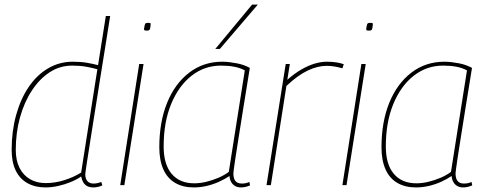

<svg xmlns="http://www.w3.org/2000/svg" viewBox="-20 -810 2124 840"><path d="M389 10Q373 10 362 4.5Q351 -1 344.5 -12Q338 -23 335 -38Q317 -25 290.5 -14Q264 -3 235 3.5Q206 10 179 10Q134 10 100.5 -8.5Q67 -27 49 -63.5Q31 -100 31 -155Q31 -236 50.5 -306.5Q70 -377 105.5 -429.5Q141 -482 190.5 -511Q240 -540 298 -540Q333 -540 359.5 -535.5Q386 -531 409 -525L443 -740H462Q451 -667 439.5 -598.5Q428 -530 418.5 -468Q409 -406 400 -351.5Q391 -297 384 -251Q377 -205 371 -168Q365 -131 361 -104.5Q357 -78 355 -64Q353 -50 353 -48Q353 -28 362.5 -17.5Q372 -7 389 -7Q398 -7 407 -9Q416 -11 423 -14L428 1Q417 6 407 8Q397 10 389 10ZM180 -9Q221 -9 262 -22Q303 -35 335 -55L406 -507Q384 -513 357.5 -518Q331 -523 296 -523Q242 -523 197.5 -494Q153 -465 119.5 -414Q86 -363 67.5 -296.5Q49 -230 49 -154Q49 -108 65.5 -75.5Q82 -43 111.5 -26Q141 -9 180 -9Z M506 0 589 -530H608L524 0ZM628 -710Q634 -710 637 -709Q640 -708 639 -702Q638 -690 636.5 -684.5Q635 -679 631.5 -677.5Q628 -676 621 -676Q617 -676 613.5 -677Q610 -678 610 -684Q612 -696 613.5 -701.5Q615 -707 618 -708.5Q621 -710 628 -710Z M1034 10Q1020 10 1009 4Q998 -2 991.5 -13.5Q985 -25 984 -40Q963 -26 937.5 -14.5Q912 -3 884 3.5Q856 10 828 10Q780 10 746 -10Q712 -30 694.5 -69.5Q677 -109 677 -166Q677 -276 711 -360Q745 -444 807.5 -492Q870 -540 952 -540Q968 -540 984 -538Q1000 -536 1016 -533Q1032 -530 1046 -525Q1060 -520 1073 -513Q1056 -410 1044 -334Q1032 -258 1023.5 -205Q1015 -152 1010 -119Q1005 -86 1003 -70Q1001 -54 1001 -52Q1001 -29 1010 -18Q1019 -7 1038 -7Q1047 -7 1054.5 -8.5Q1062 -10 1071 -14L1074 1Q1065 5 1055 7.5Q1045 10 1034 10ZM981 -58 1051 -502Q1031 -513 1005 -518Q979 -523 947 -523Q875 -523 818.5 -479Q762 -435 729 -355.5Q696 -276 696 -169Q696 -91 731 -49.5Q766 -8 830 -8Q855 -8 882 -14.5Q909 -21 935 -32Q961 -43 981 -58ZM922 -596 1083 -790H1108L942 -596Z M1248 -530 1237 -461Q1269 -489 1298.5 -506Q1328 -523 1356 -531.5Q1384 -540 1411 -540Q1433 -540 1452 -537Q1471 -534 1484 -529L1478 -511Q1462 -516 1444 -519Q1426 -522 1409 -522Q1370 -522 1326.5 -501.5Q1283 -481 1233 -434L1165 0H1146L1230 -530Z M1478 0 1561 -530H1580L1496 0ZM1600 -710Q1606 -710 1609 -709Q1612 -708 1611 -702Q1610 -690 1608.5 -684.5Q1607 -679 1603.5 -677.5Q1600 -676 1593 -676Q1589 -676 1585.5 -677Q1582 -678 1582 -684Q1584 -696 1585.5 -701.5Q1587 -707 1590 -708.5Q1593 -710 1600 -710Z M2006 10Q1992 10 1981 4Q1970 -2 1963.5 -13.5Q1957 -25 1956 -40Q1935 -26 1909.5 -14.5Q1884 -3 1856 3.5Q1828 10 1800 10Q1752 10 1718 -10Q1684 -30 1666.5 -69.5Q1649 -109 1649 -166Q1649 -276 1683 -360Q1717 -444 1779.5 -492Q1842 -540 1924 -540Q1940 -540 1956 -538Q1972 -536 1988 -533Q2004 -530 2018 -525Q2032 -520 2045 -513Q2028 -410 2016 -334Q2004 -258 1995.5 -205Q1987 -152 1982 -119Q1977 -86 1975 -70Q1973 -54 1973 -52Q1973 -29 1982 -18Q1991 -7 2010 -7Q2019 -7 2026.5 -8.5Q2034 -10 2043 -14L2046 1Q2037 5 2027 7.5Q2017 10 2006 10ZM1953 -58 2023 -502Q2003 -513 1977 -518Q1951 -523 1919 -523Q1847 -523 1790.5 -479Q1734 -435 1701 -355.5Q1668 -276 1668 -169Q1668 -91 1703 -49.5Q1738 -8 1802 -8Q1827 -8 1854 -14.5Q1881 -21 1907 -32Q1933 -43 1953 -58Z"/></svg>

Font: Georama ExtraCondensed Thin Thin
Style: Italic
Weight: 250
Italic angle: -9°
Version: Version 1.001